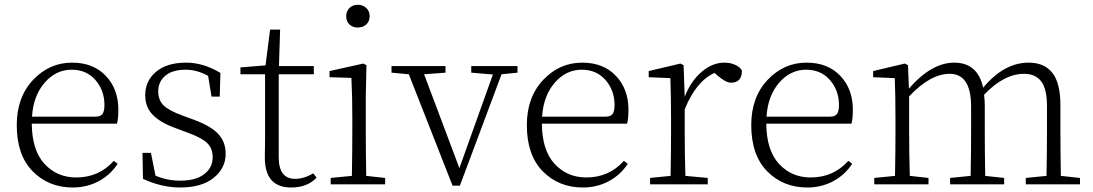

<svg xmlns="http://www.w3.org/2000/svg" viewBox="-20 -790 4685 823"><path d="M117.2 -290H389.6Q411.1 -290 419.4 -301.8Q427.7 -313.5 427.7 -339.8Q427.7 -402.3 389.2 -446.8Q350.6 -491.2 287.1 -491.2Q219.7 -491.2 171.4 -435.5Q123 -379.9 117.2 -290ZM481.4 -259.8H116.2Q117.2 -145.5 170.9 -87.4Q224.6 -29.3 306.6 -29.3Q404.3 -29.3 467.8 -100.6L484.4 -87.9Q453.1 -40 402.8 -13.2Q352.5 13.7 292 13.7Q188.5 13.7 120.1 -55.7Q51.8 -125 51.8 -253.9Q51.8 -373 121.6 -447.3Q191.4 -521.5 289.1 -521.5Q379.9 -521.5 433.6 -464.8Q487.3 -408.2 487.3 -320.3Q487.3 -281.2 481.4 -259.8Z M761.7 -294.9 809.6 -277.3Q883.8 -250 915.5 -215.8Q947.3 -181.6 947.3 -130.9Q947.3 -69.3 896 -27.8Q844.7 13.7 752 13.7Q672.9 13.7 592.8 -23.4L590.8 -134.8H627L646.5 -37.1Q696.3 -15.6 752 -15.6Q819.3 -15.6 855.5 -43.5Q891.6 -71.3 891.6 -116.2Q891.6 -154.3 867.7 -177.2Q843.8 -200.2 781.2 -222.7L731.4 -241.2Q668.9 -263.7 635.7 -296.9Q602.5 -330.1 602.5 -381.8Q602.5 -443.4 648.9 -482.4Q695.3 -521.5 778.3 -521.5Q851.6 -521.5 924.8 -477.5L921.9 -376H886.7L872.1 -464.8Q824.2 -491.2 776.4 -491.2Q718.8 -491.2 688.5 -465.3Q658.2 -439.5 658.2 -398.4Q658.2 -360.4 681.6 -337.9Q705.1 -315.4 761.7 -294.9Z M1323.2 -46.9 1336.9 -28.3Q1296.9 13.7 1228.5 13.7Q1114.3 13.7 1115.2 -116.2Q1115.2 -127 1115.7 -151.9Q1116.2 -176.8 1116.2 -195.3V-471.7H1010.7V-501L1118.2 -509.8L1137.7 -663.1H1180.7L1175.8 -506.8H1325.2V-471.7H1174.8V-115.2Q1174.8 -23.4 1245.1 -23.4Q1282.2 -23.4 1323.2 -46.9Z M1463.9 -720.7Q1463.9 -742.2 1478 -755.9Q1492.2 -769.5 1513.7 -769.5Q1535.2 -769.5 1549.8 -755.9Q1564.5 -742.2 1564.5 -720.7Q1564.5 -698.2 1549.8 -685.1Q1535.2 -671.9 1513.7 -671.9Q1492.2 -671.9 1478 -685.1Q1463.9 -698.2 1463.9 -720.7ZM1549.8 -36.1 1630.9 -27.3V0H1397.5V-27.3L1488.3 -36.1Q1490.2 -145.5 1490.2 -225.6V-281.2Q1490.2 -378.9 1486.3 -456.1L1392.6 -459V-485.4L1537.1 -517.6L1550.8 -510.7L1547.9 -377V-225.6Q1547.9 -145.5 1549.8 -36.1Z M2198.2 -506.8V-478.5L2129.9 -471.7L1951.2 5.9H1919.9L1732.4 -471.7L1658.2 -478.5V-506.8H1889.6V-478.5L1797.9 -471.7L1949.2 -69.3L2092.8 -470.7L2000 -478.5V-506.8Z M2303.7 -290H2576.2Q2597.7 -290 2606 -301.8Q2614.3 -313.5 2614.3 -339.8Q2614.3 -402.3 2575.7 -446.8Q2537.1 -491.2 2473.6 -491.2Q2406.2 -491.2 2357.9 -435.5Q2309.6 -379.9 2303.7 -290ZM2668 -259.8H2302.7Q2303.7 -145.5 2357.4 -87.4Q2411.1 -29.3 2493.2 -29.3Q2590.8 -29.3 2654.3 -100.6L2670.9 -87.9Q2639.6 -40 2589.4 -13.2Q2539.1 13.7 2478.5 13.7Q2375 13.7 2306.6 -55.7Q2238.3 -125 2238.3 -253.9Q2238.3 -373 2308.1 -447.3Q2377.9 -521.5 2475.6 -521.5Q2566.4 -521.5 2620.1 -464.8Q2673.8 -408.2 2673.8 -320.3Q2673.8 -281.2 2668 -259.8Z M2910.2 -510.7 2915 -375Q2940.4 -441.4 2986.8 -481.4Q3033.2 -521.5 3085 -521.5Q3111.3 -521.5 3132.3 -511.7Q3153.3 -502 3160.2 -487.3Q3160.2 -435.5 3113.3 -435.5Q3090.8 -435.5 3053.7 -467.8L3043 -477.5Q2963.9 -442.4 2915 -321.3V-225.6Q2915 -118.2 2918 -36.1L3013.7 -27.3V0H2766.6V-27.3L2854.5 -36.1Q2856.4 -145.5 2856.4 -225.6V-281.2Q2856.4 -380.9 2853.5 -455.1L2760.7 -459V-485.4L2896.5 -517.6Z M3265.6 -290H3538.1Q3559.6 -290 3567.9 -301.8Q3576.2 -313.5 3576.2 -339.8Q3576.2 -402.3 3537.6 -446.8Q3499 -491.2 3435.5 -491.2Q3368.2 -491.2 3319.8 -435.5Q3271.5 -379.9 3265.6 -290ZM3629.9 -259.8H3264.6Q3265.6 -145.5 3319.3 -87.4Q3373 -29.3 3455.1 -29.3Q3552.7 -29.3 3616.2 -100.6L3632.8 -87.9Q3601.6 -40 3551.3 -13.2Q3501 13.7 3440.4 13.7Q3336.9 13.7 3268.6 -55.7Q3200.2 -125 3200.2 -253.9Q3200.2 -373 3270 -447.3Q3339.8 -521.5 3437.5 -521.5Q3528.3 -521.5 3582 -464.8Q3635.7 -408.2 3635.7 -320.3Q3635.7 -281.2 3629.9 -259.8Z M4527.3 -36.1 4609.4 -27.3V0H4377V-27.3L4465.8 -36.1Q4467.8 -145.5 4467.8 -225.6V-334Q4467.8 -409.2 4442.9 -441.4Q4418 -473.6 4370.1 -473.6Q4283.2 -473.6 4198.2 -383.8Q4201.2 -361.3 4201.2 -334V-225.6Q4201.2 -143.6 4203.1 -36.1L4284.2 -27.3V0H4052.7V-27.3L4140.6 -36.1Q4142.6 -145.5 4142.6 -225.6V-333Q4142.6 -473.6 4050.8 -473.6Q3967.8 -473.6 3877 -377V-225.6Q3877 -118.2 3879.9 -36.1L3960 -27.3V0H3727.5V-27.3L3816.4 -36.1Q3818.4 -145.5 3818.4 -225.6V-281.2Q3818.4 -380.9 3815.4 -455.1L3722.7 -459V-485.4L3858.4 -517.6L3872.1 -510.7L3876 -410.2Q3972.7 -521.5 4070.3 -521.5Q4170.9 -521.5 4194.3 -414.1Q4283.2 -521.5 4389.6 -521.5Q4456.1 -521.5 4490.7 -478Q4525.4 -434.6 4525.4 -337.9V-225.6Q4525.4 -143.6 4527.3 -36.1Z"/></svg>

Font: GenYoMin TW TTF ExtraLight
Style: Regular
Weight: 250
Version: Version 1.300